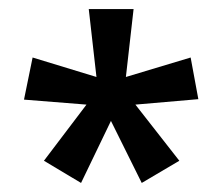

<svg xmlns="http://www.w3.org/2000/svg" viewBox="-20 -781 492 424"><path d="M275 -761 258 -611 401 -654 418 -562 279 -550 376 -426 293 -377 225 -514 159 -377 77 -426 171 -550 33 -561 52 -654 193 -611 176 -761Z"/></svg>

Font: Noto Sans Lao UI Cond Med
Style: Regular
Weight: 500
Width: 3
Designer: Monotype Design Team
Foundry: Monotype Imaging Inc.
Version: Version 2.000; ttfautohint (v1.8.4.7-5d5b)